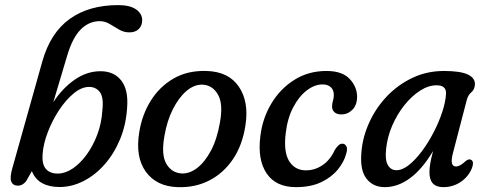

<svg xmlns="http://www.w3.org/2000/svg" viewBox="-20 -742 1958 771"><path d="M249.5 -517.5 194 -331.5Q230 -387 279.2 -421.5Q328.5 -456 383.5 -456Q438 -456 467 -418.5Q496 -381 490.5 -310.5Q486.5 -242 462.5 -183.8Q438.5 -125.5 400.5 -82.2Q362.5 -39 315.5 -15Q268.5 9 219 9Q177.5 9 149 -6.8Q120.5 -22.5 108 -55L85 -14.5Q79 -6.5 70.5 -1.5Q62 3.5 51.5 3.5Q32.5 3.5 25.5 -12Q18.5 -27.5 29.5 -66.5L150 -495.5Q182.5 -610.5 260 -666Q337.5 -721.5 454.5 -721.5Q502 -721.5 526.5 -704.2Q551 -687 551 -661Q551 -639.5 537.5 -625.8Q524 -612 499.5 -612Q477.5 -612 458.2 -623.2Q439 -634.5 420.2 -645.8Q401.5 -657 380.5 -657Q337.5 -657 304.2 -623.8Q271 -590.5 249.5 -517.5ZM338 -393Q307.5 -393 276 -367Q244.5 -341 217.2 -299.8Q190 -258.5 172 -211.5Q154 -164.5 151 -123Q148 -83 164 -64Q180 -45 212 -45Q241.5 -45 271.8 -65.2Q302 -85.5 327.8 -120.8Q353.5 -156 370.8 -201.8Q388 -247.5 391 -298.5Q397 -351.5 381 -372.2Q365 -393 338 -393Z M809.5 -457Q898 -454.5 939.2 -393.8Q980.5 -333 965.5 -238Q953.5 -159 915.5 -102.8Q877.5 -46.5 820.2 -17.2Q763 12 693 9.5Q608 6.5 565.5 -52.5Q523 -111.5 539 -210Q550 -280.5 585.2 -337.2Q620.5 -394 677.2 -426.8Q734 -459.5 809.5 -457ZM710 -45.5Q741 -44 771.8 -67.5Q802.5 -91 827 -137Q851.5 -183 863 -249Q877 -324.5 855.2 -362.2Q833.5 -400 794 -402Q760.5 -403.5 729.2 -377Q698 -350.5 674.2 -303.5Q650.5 -256.5 640.5 -197Q626.5 -121 648 -84.2Q669.5 -47.5 710 -45.5Z M1275.5 -403Q1243.5 -403 1212 -379Q1180.5 -355 1157.5 -311.2Q1134.5 -267.5 1127.5 -208.5Q1118 -132.5 1141 -95.2Q1164 -58 1208.5 -58Q1244.5 -58 1275.2 -78.8Q1306 -99.5 1325 -141Q1332 -151.5 1339 -158.2Q1346 -165 1355 -165Q1365 -165 1370.8 -154.8Q1376.5 -144.5 1370 -124Q1361.5 -91.5 1336.2 -60.8Q1311 -30 1269.2 -10.2Q1227.5 9.5 1168.5 9.5Q1088 9.5 1050.8 -45.5Q1013.5 -100.5 1025.5 -195.5Q1034 -266.5 1069.5 -326Q1105 -385.5 1161.8 -421.2Q1218.5 -457 1291 -457Q1354 -457 1384 -425.2Q1414 -393.5 1414 -352.5Q1413.5 -319.5 1394.8 -301Q1376 -282.5 1350.5 -282.5Q1333 -282.5 1323 -291.5Q1313 -300.5 1313.5 -315Q1313.5 -326 1317 -337.2Q1320.5 -348.5 1320.5 -361.5Q1320.5 -380.5 1308.5 -391.8Q1296.5 -403 1275.5 -403Z M1799 -128Q1784.5 -73.5 1811 -73.5Q1827 -73.5 1848.5 -94Q1861.5 -105 1870 -101Q1886.5 -95 1873.5 -63Q1859 -30.5 1828.5 -10.5Q1798 9.5 1760 9.5Q1704.5 9.5 1704.5 -50Q1704.5 -65.5 1707.5 -84.2Q1710.5 -103 1719 -135.5Q1675.5 -62.5 1626.5 -26.5Q1577.5 9.5 1525.5 9.5Q1477.5 9.5 1451 -25.5Q1424.5 -60.5 1431.5 -133Q1436.5 -192.5 1462.8 -250.2Q1489 -308 1533.2 -354.8Q1577.5 -401.5 1635.8 -429.2Q1694 -457 1763 -457Q1829.5 -457 1859.2 -442.5Q1889 -428 1887 -401.5Q1885.5 -382 1872.8 -371.5Q1860 -361 1854.5 -341ZM1530.5 -144.5Q1525.5 -100 1537.5 -79.2Q1549.5 -58.5 1572 -58.5Q1596 -58.5 1622.5 -79.8Q1649 -101 1674.5 -135.2Q1700 -169.5 1721.2 -210.5Q1742.5 -251.5 1755.8 -291.8Q1769 -332 1771 -364.5Q1773.5 -399.5 1733 -399.5Q1700.5 -399.5 1667 -378Q1633.5 -356.5 1604.2 -320Q1575 -283.5 1555.2 -238Q1535.5 -192.5 1530.5 -144.5Z"/></svg>

Font: Fraunces 72pt SuperSoft
Style: Italic
Weight: 400
Italic angle: -16°
Version: Version 1.000;[b76b70a41]